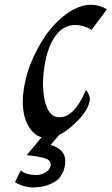

<svg xmlns="http://www.w3.org/2000/svg" viewBox="-20 -588 474 815"><path d="M206.7 -422.6Q188.7 -393.3 177.4 -350Q166.2 -306.7 163.1 -253.3Q161.5 -221 165.4 -187.9Q169.2 -154.9 179 -133.8Q194.9 -90.3 232.3 -90.3Q296.4 -90.3 345.1 -206.7Q354.9 -193.3 358.2 -183.8Q361.5 -174.4 361.5 -169.2Q360 -143.6 342.8 -116.2Q325.6 -88.7 294.9 -61.5Q261.5 -29.2 232.3 -16.4L194.9 27.2Q225.6 35.9 242.8 55.1Q260 74.4 256.4 107.7V109.7Q248.7 163.1 209.7 185.4Q170.8 207.7 119.5 207.7Q103.6 207.7 82.6 202.1Q61.5 196.4 43.6 185.6L67.7 135.9Q85.6 148.7 103.3 151.8Q121 154.9 133.8 154.9Q154.9 154.9 173.6 143.6Q192.3 132.3 194.9 114.4Q198.5 92.3 168.5 83.3Q138.5 74.4 93.3 70.8L156.4 -5.1Q124.1 -14.4 101.5 -51.3Q72.8 -100 77.4 -177.4Q83.6 -250.3 109.7 -316.9Q135.9 -383.6 179 -445.1Q221 -501.5 270.3 -534.6Q319.5 -567.7 366.2 -567.7Q401.5 -567.7 433.8 -548.7L369.2 -461.5Q333.8 -482.1 300 -482.1Q242.1 -482.1 206.7 -422.6Z"/></svg>

Font: MM Jasmine
Style: Regular
Weight: 400
Designer: Khon Soe Zaw Thu
Version: Version 1.00 July 11, 2016, initial release